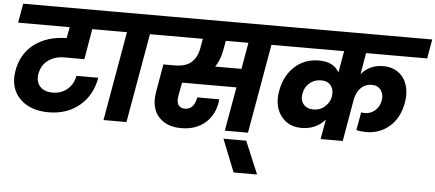

<svg xmlns="http://www.w3.org/2000/svg" viewBox="-61 -883 2959 1305"><g transform="rotate(5 1419.0 -231.0)"><path d="M23.9 -608.9 46.9 -740.2H727.1L703.1 -608.9H529.8L494.1 -400.9H356.9Q294.4 -400.9 248.5 -368.2Q202.6 -335.4 191.9 -274.9Q182.1 -222.2 211.4 -189Q240.7 -155.8 298.8 -155.8Q357.4 -155.8 398.9 -190.9Q440.4 -226.1 450.2 -283.2H599.1Q578.6 -163.1 493.7 -91.6Q408.7 -20 282.2 -20Q155.3 -20 85.2 -92Q15.1 -164.1 34.2 -280.8Q54.7 -399.4 141.6 -465.1Q228.5 -530.8 361.8 -533.2L376 -608.9Z M659.7 0 766.6 -608.9H668.5L691.4 -740.2H1044.4L1021.5 -608.9H923.3L816.4 0Z M1429.2 -543Q1417.5 -477.1 1384.3 -428.2H1563.5L1595.2 -608.9H1441.4ZM987.3 -608.9 1011.2 -740.2H1873.5L1850.6 -608.9H1752.4L1645.5 0H1487.3L1540.5 -299.8H1169.4L1151.4 -202.1Q1146 -167.5 1159.2 -146.2Q1172.4 -125 1204.6 -125Q1236.3 -125 1255.4 -147.5Q1274.4 -169.9 1281.2 -209H1431.6Q1421.9 -108.4 1357.2 -49.8Q1292.5 8.8 1189.5 8.8Q1118.7 8.8 1071 -21.5Q1023.4 -51.8 1005.4 -102.8Q987.3 -153.8 998.5 -217.8L1032.2 -412.1H1107.4Q1184.1 -412.1 1222.7 -446.3Q1261.2 -480.5 1272.5 -543L1284.2 -608.9Z M1571.8 277.8 1482.9 55.2H1638.2L1731.9 277.8Z M2141.1 0 2165 -134.8Q2104 -64 2003.9 -64Q1913.1 -64 1863.3 -131.1Q1813.5 -198.2 1832 -301.8Q1850.1 -406.2 1918 -468.5Q1985.8 -530.8 2084 -530.8Q2185.5 -530.8 2222.2 -460.9L2248 -608.9H1815.9L1838.9 -740.2H2837.9L2814.9 -608.9H2397.9L2373 -462.9Q2429.7 -530.8 2522.9 -530.8Q2584.5 -530.8 2627 -499Q2669.4 -467.3 2685.5 -413.8Q2701.7 -360.4 2689.9 -294.9Q2670.4 -189 2603.3 -131.6Q2536.1 -74.2 2443.8 -74.2Q2408.7 -74.2 2377.9 -82L2399.9 -205.1Q2408.7 -202.1 2424.8 -202.1Q2463.9 -202.1 2493.9 -227.8Q2523.9 -253.4 2532.2 -297.9Q2539.1 -339.8 2518.3 -368.4Q2497.6 -397 2456.1 -397Q2409.7 -397 2380.1 -366Q2350.6 -335 2341.8 -286.1L2292 0ZM2075.2 -195.8Q2121.6 -196.3 2153.1 -225.3Q2184.6 -254.4 2191.9 -292L2192.9 -295.9L2191.9 -294.9Q2199.7 -337.4 2178.2 -367.7Q2156.7 -397.9 2109.9 -397.9Q2065.4 -397.9 2032 -369.9Q1998.5 -341.8 1991.2 -296.9Q1982.9 -252 2006.8 -223.9Q2030.8 -195.8 2075.2 -195.8Z"/></g></svg>

Font: SVN-Poppins
Style: Bold Italic
Weight: 700
Italic angle: -10°
Designer: Ninad Kale (Devanagari), Jonny Pinhorn (Latin)
Foundry: Indian Type Foundry
Version: Version 3.002 2017